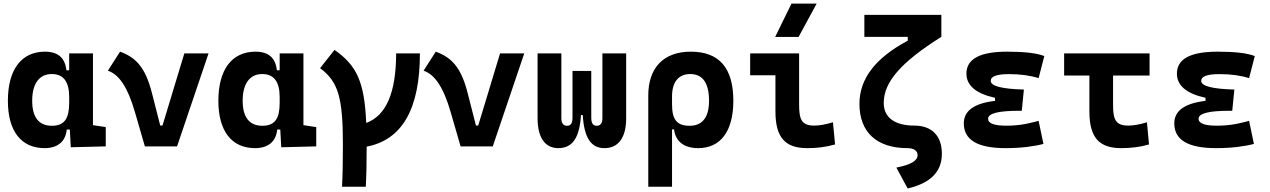

<svg xmlns="http://www.w3.org/2000/svg" viewBox="-20 -815 7071 1069"><path d="M228.5 9.8C298.3 9.8 345.2 -24.9 351.6 -93.8H368.7L374 4.9L568.8 0V-107.4L497.6 -118.2V-517.6H365.2V-423.8H349.6C342.3 -493.2 302.7 -527.3 230.5 -527.3C99.1 -527.3 23.9 -427.7 23.9 -253.9C23.9 -84 98.6 9.8 228.5 9.8ZM365.2 -242.7C365.2 -157.2 340.3 -114.7 269 -114.7C196.8 -114.7 159.2 -161.6 159.2 -253.9C159.2 -349.1 198.7 -402.8 268.1 -402.8C333 -402.8 365.2 -360.4 365.2 -274.9Z M786.6 0H965.8L1141.1 -517.6H1006.3L884.8 -116.2H872.1L825.7 -297.9C788.6 -444.3 733.4 -496.1 648.4 -527.3L580.6 -421.4C642.6 -400.4 690.9 -330.6 731.4 -190.4Z M1400.4 9.8C1470.2 9.8 1517.1 -24.9 1523.4 -93.8H1540.5L1545.9 4.9L1740.7 0V-107.4L1669.4 -118.2V-517.6H1537.1V-423.8H1521.5C1514.2 -493.2 1474.6 -527.3 1402.3 -527.3C1271 -527.3 1195.8 -427.7 1195.8 -253.9C1195.8 -84 1270.5 9.8 1400.4 9.8ZM1537.1 -242.7C1537.1 -157.2 1512.2 -114.7 1440.9 -114.7C1368.7 -114.7 1331.1 -161.6 1331.1 -253.9C1331.1 -349.1 1370.6 -402.8 1439.9 -402.8C1504.9 -402.8 1537.1 -360.4 1537.1 -274.9Z M1884.3 224.6H2016.6C2020 162.1 2021.5 88.4 2021.5 1.5C2219.7 -36.6 2317.9 -209 2317.9 -517.6H2185.5C2185.5 -299.8 2130.4 -171.4 2019 -130.4C2009.3 -360.8 1965.3 -451.7 1842.3 -537.1L1762.2 -435.5C1863.8 -359.4 1889.2 -272.5 1889.2 -4.9C1889.2 84.5 1887.7 160.6 1884.3 224.6Z M2544.4 0H2723.6L2898.9 -517.6H2764.2L2642.6 -116.2H2629.9L2583.5 -297.9C2546.4 -444.3 2491.2 -496.1 2406.2 -527.3L2338.4 -421.4C2400.4 -400.4 2448.7 -330.6 2489.3 -190.4Z M3345.7 9.8C3423.8 9.8 3466.3 -50.3 3466.3 -156.2V-517.6H3334V-156.2C3334 -129.9 3323.2 -114.7 3303.2 -114.7C3282.7 -114.7 3272 -127 3272 -159.7V-419.9H3167.5V-159.7C3167.5 -127 3156.7 -114.7 3136.7 -114.7C3116.2 -114.7 3105.5 -129.9 3105.5 -156.2V-517.6H2973.1V-156.2C2973.1 -50.3 3013.7 9.8 3088.9 9.8C3165.5 9.8 3207 -45.4 3214.8 -174.3H3224.6C3232.4 -45.4 3272 9.8 3345.7 9.8Z M3867.2 9.8C3991.7 9.8 4063 -84 4063 -253.9C4063 -436.5 3984.4 -527.3 3826.2 -527.3C3675.3 -527.3 3589.4 -438.5 3589.4 -283.2V224.6H3721.7V-94.7H3732.9C3741.2 -25.4 3791 9.8 3867.2 9.8ZM3721.7 -234.9V-278.8C3721.7 -357.4 3757.8 -402.8 3822.3 -402.8C3892.1 -402.8 3927.7 -353.5 3927.7 -253.9C3927.7 -161.6 3890.6 -114.7 3819.8 -114.7C3747.6 -114.7 3721.7 -149.9 3721.7 -234.9Z M4474.6 9.8C4530.3 9.8 4576.2 3.9 4629.4 -10.7L4617.7 -134.3C4574.7 -121.6 4543 -115.7 4513.7 -115.7C4442.4 -115.7 4429.2 -150.9 4429.2 -232.9V-517.6H4156.7V-396H4297.4V-195.3C4297.4 -51.8 4349.1 9.8 4474.6 9.8ZM4295.9 -609.4H4426.3L4526.9 -794.9H4386.7Z M5033.7 234.4C5161.1 204.6 5224.1 141.1 5224.1 41C5224.1 -58.6 5168 -115.7 5071.3 -115.7C4962.9 -115.7 4900.4 -159.7 4900.4 -241.7C4900.4 -358.4 4996.1 -468.3 5221.2 -609.9V-732.4H4792.5V-609.9H5034.2V-588.4C4854 -492.7 4765.1 -376.5 4765.1 -236.8C4765.1 -78.1 4862.3 9.8 5032.7 9.8C5068.4 9.8 5088.9 24.4 5088.9 49.3C5088.9 80.1 5049.8 102.5 4970.7 118.2Z M5579.1 9.8C5664.1 9.8 5735.4 0.5 5789.6 -13.7L5762.7 -142.1C5718.8 -130.9 5667.5 -115.2 5583 -115.2C5515.1 -115.2 5481.4 -127.9 5481.4 -153.8C5481.4 -183.6 5538.6 -198.2 5653.3 -198.2H5668.9L5680.7 -316.4C5557.1 -319.8 5496.1 -335.9 5496.1 -364.7C5496.1 -390.1 5529.8 -402.3 5597.7 -402.3C5660.6 -402.3 5714.8 -395 5762.7 -379.9L5794.4 -502.9C5751.5 -519.5 5683.1 -527.3 5586.9 -527.3C5436 -527.3 5360.8 -486.8 5360.8 -405.3C5360.8 -338.9 5413.6 -293.9 5520 -270.5V-253.4C5403.8 -239.7 5346.2 -198.2 5346.2 -128.4C5346.2 -35.6 5423.3 9.8 5579.1 9.8Z M6222.7 9.8C6275.4 9.8 6327.1 3.9 6377.4 -10.7L6365.7 -134.3C6326.2 -121.6 6288.6 -115.7 6261.7 -115.7C6190.4 -115.7 6177.2 -150.9 6177.2 -232.9V-394.5H6380.4V-517.6H5904.8V-394.5H6045.4V-195.3C6045.4 -51.8 6097.2 9.8 6222.7 9.8Z M6751 9.8C6835.9 9.8 6907.2 0.5 6961.4 -13.7L6934.6 -142.1C6890.6 -130.9 6839.4 -115.2 6754.9 -115.2C6687 -115.2 6653.3 -127.9 6653.3 -153.8C6653.3 -183.6 6710.4 -198.2 6825.2 -198.2H6840.8L6852.5 -316.4C6729 -319.8 6668 -335.9 6668 -364.7C6668 -390.1 6701.7 -402.3 6769.5 -402.3C6832.5 -402.3 6886.7 -395 6934.6 -379.9L6966.3 -502.9C6923.3 -519.5 6855 -527.3 6758.8 -527.3C6607.9 -527.3 6532.7 -486.8 6532.7 -405.3C6532.7 -338.9 6585.4 -293.9 6691.9 -270.5V-253.4C6575.7 -239.7 6518.1 -198.2 6518.1 -128.4C6518.1 -35.6 6595.2 9.8 6751 9.8Z"/></svg>

Font: Cascadia Mono NF
Style: Bold
Weight: 700
Monospace: yes
Designer: Aaron Bell
Foundry: Saja Typeworks
Version: Version 2404.023